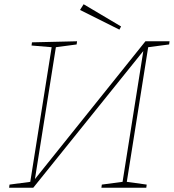

<svg xmlns="http://www.w3.org/2000/svg" viewBox="-20 -887 821 907"><path d="M781 -692 779 -677 680 -664 579 -28 673 -15 671 0H459L461 -15L559 -28L657 -646L137 0H23L25 -15L123 -28L224 -664L129 -672L131 -687L344 -692L342 -677L244 -664L145 -41L667 -692ZM552 -762 544 -747 358 -840 375 -867Z"/></svg>

Font: Bitter Pro Thin
Style: Italic
Weight: 250
Italic angle: -9°
Designer: Sol Matas, and Bitter project Authors
Foundry: Sol Matas
Version: Version 1.010